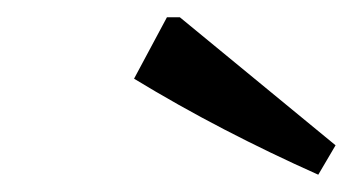

<svg xmlns="http://www.w3.org/2000/svg" viewBox="-20 -766 408 222"><path d="M348 -564Q292 -589 239 -616.5Q186 -644 135 -675L173 -746H188L368 -598Z"/></svg>

Font: Piazzolla Thin SemiBold
Style: Italic
Weight: 600
Italic angle: -11.3°
Version: Version 2.005